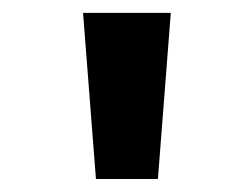

<svg xmlns="http://www.w3.org/2000/svg" viewBox="-20 -749 380 298"><path d="M245.1 -729 225.1 -471.2H128.9L108.9 -729Z"/></svg>

Font: NotoSans-Bold
Style: Bold
Weight: 700
Designer: Monotype Design team
Foundry: Monotype Imaging Inc.
Version: Version 1.04